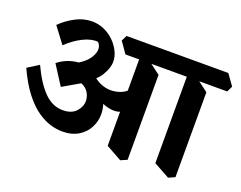

<svg xmlns="http://www.w3.org/2000/svg" viewBox="-109 -853 1374 1094"><g transform="rotate(20 578.5 -305.5)"><path d="M333 -2Q300 -2 262 -13Q224 -24 182.5 -52.5Q141 -81 99 -134.5Q57 -188 18 -273L86 -316Q130 -221 180.5 -169Q231 -117 295 -117Q348 -117 375 -146.5Q402 -176 402 -211Q402 -233 391 -255Q380 -277 356.5 -291Q333 -305 295 -303L382 -320L240 -238L165 -355Q187 -373 214 -385Q241 -397 269.5 -401.5Q298 -406 323 -401L359 -376Q415 -352 448 -317Q481 -282 495.5 -244Q510 -206 510 -170Q510 -127 490 -88.5Q470 -50 430.5 -26Q391 -2 333 -2ZM360 -318 229 -378Q276 -393 307 -416Q338 -439 353 -465Q368 -491 368 -513Q368 -525 363 -535.5Q358 -546 351 -552Q312 -556 262 -531.5Q212 -507 168 -464L95 -561Q131 -597 180 -623.5Q229 -650 281 -650Q320 -650 355 -634.5Q390 -619 416 -593Q442 -567 457 -536.5Q472 -506 472 -475Q472 -436 444.5 -391Q417 -346 360 -318ZM614 -224Q578 -206 524 -221.5Q470 -237 397 -296L406 -359Q434 -335 465.5 -325Q497 -315 527.5 -318Q558 -321 582.5 -333Q607 -345 619 -364ZM701 39 606 -14V-581L651 -560L740 -493V22ZM523 -538 476 -605 493 -639H820L868 -573L851 -538ZM991 39 895 -14V-581L941 -560L1030 -493V22ZM820 -538 773 -605 790 -639H1110L1157 -573L1140 -538Z"/></g></svg>

Font: Eczar SemiBold
Style: Regular
Weight: 600
Designer: Vaibhav Singh
Foundry: Rosetta Type Foundry
Version: Version 2.000